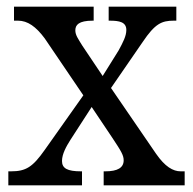

<svg xmlns="http://www.w3.org/2000/svg" viewBox="-20 -556 578 576"><path d="M5 0H226V-42H223C182 -42 166 -51 166 -73C166 -94 179 -117 191 -136L255 -235L316 -144C344 -102 351 -90 351 -75C351 -53 333 -42 296 -42H291V0H534V-42H522C499 -42 475 -56 448 -95L313 -292L408 -430C445 -485 465 -494 501 -494H509V-536H306V-494H309C338 -494 359 -490 359 -466C359 -448 349 -429 336 -405L288 -328L227 -419C214 -440 206 -451 206 -465C206 -481 216 -494 258 -494H261V-536H22V-494H34C63 -494 88 -476 114 -441L230 -270L114 -106C78 -55 58 -42 13 -42H5Z"/></svg>

Font: Noto Serif Sinhala SemiCondensed
Style: Regular
Weight: 400
Width: 4
Designer: Jelle Bosma - Monotype Design Team
Foundry: Monotype Imaging Inc.
Version: Version 2.007